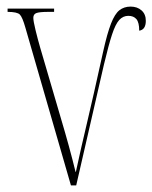

<svg xmlns="http://www.w3.org/2000/svg" viewBox="-20 -562 462 582"><path d="M57 -478Q48 -510 40 -518Q32 -526 3 -526V-536H144V-526H127Q100 -526 90.5 -522.5Q81 -519 81 -508Q81 -498 88 -469.5Q95 -441 102 -417L165 -202Q191 -115 209 -41H210Q218 -79 226 -113.5Q234 -148 243.5 -188.5Q253 -229 265 -281.5Q277 -334 293 -407Q305 -461 316.5 -490.5Q328 -520 342 -531Q356 -542 376 -542Q396 -542 409 -530.5Q422 -519 422 -499Q422 -472 402 -469Q402 -494 393.5 -504Q385 -514 369 -514Q353 -514 341.5 -501.5Q330 -489 319.5 -457Q309 -425 295 -366L211 0H195Z"/></svg>

Font: Noto Serif Display ExtraCondensed Thin
Style: Regular
Weight: 100
Width: 2
Designer: Monotype Design Team
Foundry: Monotype Imaging Inc.
Version: Version 2.009